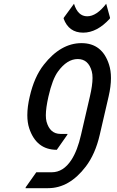

<svg xmlns="http://www.w3.org/2000/svg" viewBox="-20 -772 608 1002"><path d="M276.4 9.8Q169.4 9.8 132.3 -103Q122.6 -132.8 122.6 -170.9Q122.6 -215.3 135.3 -268.6Q158.7 -370.6 208.5 -434.1Q296.9 -546.9 405.3 -546.9Q513.7 -546.9 549.3 -434.1Q559.1 -403.3 559.1 -364.7Q559.1 -321.3 546.9 -268.6L500.5 -68.4Q477.5 31.7 427.7 97.2Q341.8 210 231 210H113.3L114.3 205.1L169.4 127H250Q310.5 127 352.5 62.5Q384.3 13.7 402.8 -68.4L449.2 -268.6Q462.9 -327.6 462.9 -365.2Q462.9 -385.3 459 -399.4Q441.4 -463.9 385.7 -463.9Q330.1 -463.9 282.7 -398.9Q253.4 -358.9 232.9 -268.6Q219.2 -208.5 219.2 -170.4Q219.2 -151.9 222.7 -137.7Q240.2 -73.7 294.9 -73.2H332.5L331.1 -68.4ZM312 -674.8 313 -679.7 366.2 -752.4Q386.2 -687 435.1 -687Q483.9 -687 534.2 -752.4L554.2 -679.7L553.2 -674.8Q486.3 -601.6 414.1 -601.6Q338.9 -601.6 312 -674.8Z"/></svg>

Font: Nova Script
Style: Regular
Weight: 400
Italic angle: -13°
Version: Version 2.001